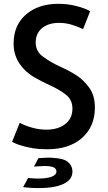

<svg xmlns="http://www.w3.org/2000/svg" viewBox="-20 -755 556 985"><path d="M466.8 -203.1Q466.8 -263.7 439.5 -302.7Q412.1 -341.8 373 -368.2Q351.6 -381.8 329.1 -393.6Q306.6 -405.3 285.2 -415Q239.3 -435.5 201.2 -463.9Q163.1 -491.2 163.1 -537.1Q163.1 -584 196.3 -611.3Q229.5 -637.7 283.2 -637.7Q318.4 -637.7 351.6 -627Q385.7 -616.2 406.2 -605.5Q418 -635.7 442.4 -697.3Q416 -712.9 373 -723.6Q331.1 -735.4 279.3 -735.4Q175.8 -735.4 112.3 -679.7Q49.8 -625 49.8 -531.2Q49.8 -499 58.6 -472.7Q67.4 -446.3 82 -425.8Q109.4 -386.7 151.4 -361.3Q194.3 -335.9 236.3 -317.4Q282.2 -296.9 316.4 -270.5Q351.6 -244.1 351.6 -198.2Q351.6 -147.5 315.4 -119.1Q278.3 -89.8 217.8 -89.8Q179.7 -89.8 142.6 -100.6Q105.5 -111.3 81.1 -125Q68.4 -92.8 42 -27.3Q72.3 -10.7 121.1 0Q153.3 7.8 186.5 9.8Q186.5 9.8 187.5 9.8Q187.5 9.8 188.5 9.8Q188.5 9.8 189.5 9.8Q189.5 9.8 190.4 9.8Q190.4 9.8 191.4 9.8Q207 10.7 221.7 10.7Q335 10.7 400.4 -46.9Q466.8 -105.5 466.8 -203.1ZM351.6 125Q351.6 94.7 326.2 74.2Q302.7 56.6 248 54.7Q246.1 53.7 244.1 53.7Q243.2 53.7 242.2 53.7Q242.2 53.7 241.2 53.7Q241.2 53.7 240.2 53.7Q239.3 53.7 238.3 53.7Q235.4 53.7 232.4 53.7Q219.7 53.7 206.1 54.7Q192.4 55.7 176.8 56.6Q168.9 71.3 154.3 99.6Q169.9 98.6 183.6 97.7Q198.2 96.7 210 96.7Q240.2 96.7 254.9 103.5Q269.5 110.4 269.5 125Q269.5 142.6 243.2 152.3Q216.8 161.1 174.8 161.1Q163.1 161.1 150.4 160.2Q137.7 159.2 124 158.2Q115.2 173.8 98.6 205.1Q121.1 207 140.6 209Q160.2 210 178.7 210Q259.8 210 305.7 188.5Q351.6 167 351.6 125Z"/></svg>

Font: DaxlinePro-Medium
Style: Medium
Weight: 400
Designer: Hans Reichel
Version: Version 7.502; 2006